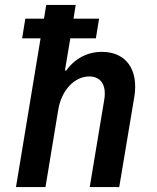

<svg xmlns="http://www.w3.org/2000/svg" viewBox="-20 -761 640 781"><path d="M45 0H165L217 -315C230 -394 283 -450 343 -450C391 -450 414 -414 404 -355L345 0H465L526 -365C545 -477 493 -550 395 -550C335 -550 285 -523 249 -474H244L266 -605H370L383 -685H279L288 -741H168L159 -685H83L70 -605H145Z"/></svg>

Font: CommitMono
Style: Bold Italic
Weight: 700
Monospace: yes
Designer: Eigil Nikolajsen
Foundry: Eigil Nikolajsen
Version: Version 1.143